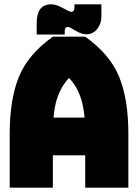

<svg xmlns="http://www.w3.org/2000/svg" viewBox="-20 -870 640 890"><path d="M525 -150V-325H75V-150ZM225 -700Q110 -618 67.5 -513.5Q25 -409 25 -250V0H225V-250Q225 -349 243 -408Q261 -467 298.5 -507Q336 -547 415 -600ZM375 -700H225L185 -600Q264 -547 301.5 -507Q339 -467 357 -408Q375 -349 375 -250V0H575V-250Q575 -409 532.5 -513.5Q490 -618 375 -700ZM150 -710V-762Q150 -850 217 -850Q241 -850 272 -832.5Q303 -815 310 -815Q325 -815 325 -835V-850H450V-795Q450 -760 430.5 -735.5Q411 -711 380 -711Q358 -711 330 -728Q302 -745 295 -745Q280 -745 280 -725V-710Z"/></svg>

Font: Millimetre
Style: Extrablack
Weight: 900
Designer: Jérémy Landes
Version: Version 1.0